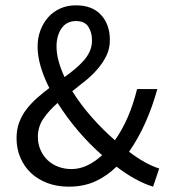

<svg xmlns="http://www.w3.org/2000/svg" viewBox="-20 -688 640 720"><path d="M238 12Q194 12 158 -1.5Q122 -15 96.5 -39Q71 -63 56.5 -96.5Q42 -130 42 -170Q42 -202 52 -229Q62 -256 79.5 -278.5Q97 -301 119 -320.5Q141 -340 165 -358Q144 -399 132.5 -438.5Q121 -478 121 -513Q121 -546 131.5 -574Q142 -602 160.5 -623Q179 -644 205.5 -656Q232 -668 265 -668Q326 -668 359 -632Q392 -596 392 -538Q392 -506 379.5 -480Q367 -454 347 -430.5Q327 -407 302 -386.5Q277 -366 251 -346Q283 -295 324.5 -248Q366 -201 411 -162Q439 -202 459.5 -249.5Q480 -297 494 -354H570Q552 -289 526 -230Q500 -171 464 -119Q524 -73 577 -56L554 12Q489 -8 417 -63Q381 -28 337.5 -8Q294 12 238 12ZM192 -514Q192 -487 200 -458Q208 -429 222 -399Q243 -414 261.5 -429.5Q280 -445 294.5 -461.5Q309 -478 317 -496.5Q325 -515 325 -537Q325 -566 311.5 -587.5Q298 -609 265 -609Q230 -609 211 -582Q192 -555 192 -514ZM248 -54Q279 -54 308 -68Q337 -82 363 -106Q315 -148 272.5 -198Q230 -248 196 -302Q164 -274 143 -243.5Q122 -213 122 -175Q122 -148 132 -125.5Q142 -103 159 -87Q176 -71 199 -62.5Q222 -54 248 -54Z"/></svg>

Font: Source Code Pro
Style: Regular
Weight: 400
Monospace: yes
Designer: Paul D. Hunt, Teo Tuominen
Foundry: Adobe Systems Incorporated
Version: Version 2.030;PS 1.000;hotconv 16.6.51;makeotf.lib2.5.65220